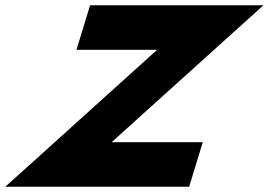

<svg xmlns="http://www.w3.org/2000/svg" viewBox="-157 -648 1026 733"><path d="M220 -458H135L187 -628H272H672H757H849L695.8 -490L269.1 -105H532.1H617.1L565.1 65H480.1H40.1H-44.9H-136.9L16.3 -73L443 -458Z"/></svg>

Font: Nordica Plus
Style: NordicaClassicBkObl
Weight: 900
Version: Version 1.01